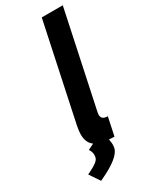

<svg xmlns="http://www.w3.org/2000/svg" viewBox="-226 -764 797 996"><g transform="rotate(-30 172.5 -266.0)"><path d="M223.1 -137.2Q221.7 -130.9 221.7 -124.5Q221.7 -94.7 259.3 -94.7L236.3 14.2Q161.1 14.2 125.7 -7.6Q90.3 -29.3 90.3 -83Q90.3 -103 96.7 -134.8L218.8 -710H344.7ZM20 116.2Q22 115.2 28.6 111.8Q35.2 108.4 38.8 106.7Q42.5 105 49.3 101.3Q56.2 97.7 60.3 95.2Q64.5 92.8 70.1 89.1Q75.7 85.4 79.6 82.3Q83.5 79.1 86.9 75.7Q98.6 64.9 98.6 44.2Q98.6 23.4 86.4 7.8L174.8 -36.1Q208 0 208 43.9Q208 55.2 206.1 64.9Q194.8 116.2 69.8 174.3Q64.5 177.2 62 178.2Z"/></g></svg>

Font: Tuffy
Style: BoldItalic
Weight: 700
Italic angle: -12°
Designer: Thatcher Ulrich, Karoly Barta, Michael Everson
Version: Version 001.271